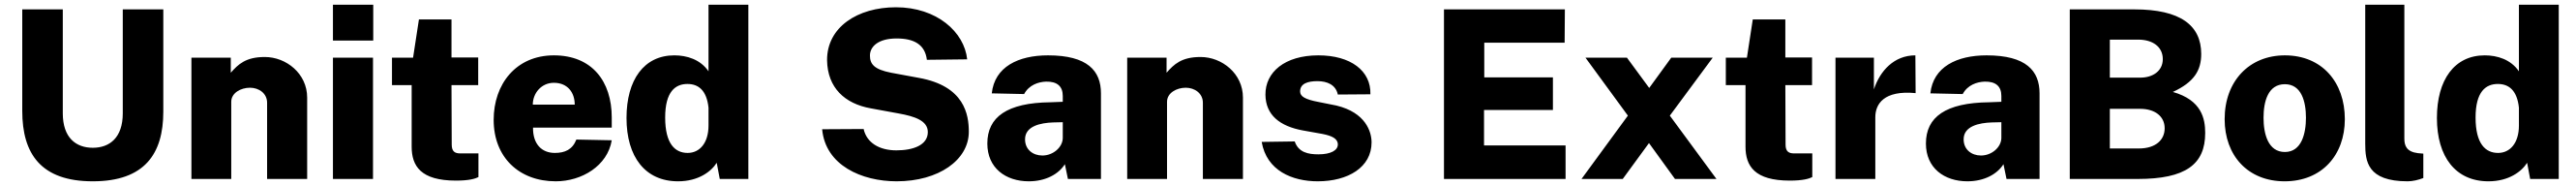

<svg xmlns="http://www.w3.org/2000/svg" viewBox="-20 -763 10993 793"><path d="M677 -287V-723H504V-280C504 -176 448 -133 376 -133C304 -133 248 -176 248 -280V-723H75V-290C75 -108 154 10 376 10C598 10 677 -108 677 -287Z M797 0H967V-329C967 -367 1008 -389 1047 -389C1085 -389 1120 -365 1120 -325V0H1291V-347C1291 -449 1202 -520 1110 -520C1028 -520 996 -488 965 -453V-517H797Z M1573 -743H1401V-590H1573ZM1572 -517H1401V0H1572Z M2021 -400V-518H1907V-680H1768L1743 -517H1653V-400H1737V-138C1737 -55 1776 7 1926 7C1982 7 2008 -1 2022 -8V-109H1944C1923 -109 1908 -116 1908 -146L1907 -400Z M2255 -219H2591V-262C2591 -416 2507 -527 2344 -527C2182 -527 2087 -404 2087 -252C2087 -93 2195 10 2352 10C2463 10 2573 -56 2591 -165L2440 -168C2423 -125 2391 -111 2348 -111C2292 -111 2254 -149 2255 -219ZM2254 -317C2254 -365 2290 -410 2344 -410C2403 -410 2433 -368 2433 -317Z M2874 10C2961 10 3016 -32 3039 -69L3052 0H3174V-743H3004V-459C2969 -510 2911 -527 2858 -527C2729 -527 2654 -423 2654 -260C2654 -94 2734 10 2874 10ZM2915 -111C2861 -111 2819 -150 2819 -262C2819 -373 2863 -405 2914 -405C2960 -405 2996 -379 3004 -304V-228C3004 -153 2966 -111 2915 -111Z M3807 10C3986 10 4115 -81 4115 -201C4115 -274 4097 -396 3902 -431L3783 -453C3712 -467 3693 -489 3693 -526C3693 -565 3729 -599 3807 -599C3880 -599 3928 -574 3936 -508L4108 -510C4096 -626 3979 -732 3804 -732C3640 -732 3509 -647 3510 -506C3512 -389 3585 -321 3697 -301L3817 -279C3883 -267 3940 -249 3940 -200C3940 -144 3877 -122 3806 -122C3732 -122 3679 -155 3666 -213L3489 -212C3503 -58 3658 10 3807 10Z M4371 10C4442 10 4498 -20 4525 -63L4538 0H4679V-365C4679 -461 4622 -527 4453 -527C4326 -527 4225 -478 4213 -365L4351 -362C4372 -401 4412 -414 4445 -415C4492 -416 4516 -395 4516 -354V-329L4464 -327C4278 -325 4194 -264 4194 -151C4194 -47 4272 10 4371 10ZM4429 -100C4389 -100 4355 -125 4355 -169C4355 -226 4422 -239 4474 -241L4516 -242V-174C4515 -135 4475 -100 4429 -100Z M4791 0H4961V-329C4961 -367 5002 -389 5041 -389C5079 -389 5114 -365 5114 -325V0H5285V-347C5285 -449 5196 -520 5104 -520C5022 -520 4990 -488 4959 -453V-517H4791Z M5604 10C5734 10 5834 -50 5834 -156C5834 -201 5809 -283 5684 -313L5609 -328C5550 -339 5529 -352 5529 -373C5529 -407 5562 -417 5603 -417C5644 -417 5681 -402 5690 -360L5829 -361C5832 -461 5745 -527 5607 -527C5463 -527 5380 -455 5381 -359C5382 -272 5443 -225 5540 -207L5624 -192C5665 -184 5690 -172 5690 -147C5690 -122 5660 -105 5607 -105C5564 -105 5522 -113 5506 -160L5365 -158C5386 -35 5496 10 5604 10Z M6143 0H6662V-143H6314V-294H6608V-433H6315V-581H6658L6659 -723H6143Z M7306 0 7107 -270 7290 -517H7113L7019 -388L6924 -517H6747L6928 -270L6730 0H6906L7018 -153L7129 0Z M7714 -400V-518H7600V-680H7461L7436 -517H7346V-400H7430V-138C7430 -55 7469 7 7619 7C7675 7 7701 -1 7715 -8V-109H7637C7616 -109 7601 -116 7601 -146L7600 -400Z M7814 0H7984V-263C7984 -319 8020 -379 8156 -366L8155 -527C8064 -527 8004 -461 7978 -382V-517H7814Z M8377 10C8448 10 8504 -20 8531 -63L8544 0H8685V-365C8685 -461 8628 -527 8459 -527C8332 -527 8231 -478 8219 -365L8357 -362C8378 -401 8418 -414 8451 -415C8498 -416 8522 -395 8522 -354V-329L8470 -327C8284 -325 8200 -264 8200 -151C8200 -47 8278 10 8377 10ZM8435 -100C8395 -100 8361 -125 8361 -169C8361 -226 8428 -239 8480 -241L8522 -242V-174C8521 -135 8481 -100 8435 -100Z M8814 0H9104C9308 0 9392 -62 9392 -196C9392 -257 9377 -336 9254 -371C9345 -413 9375 -463 9375 -533C9375 -655 9286 -723 9090 -723H8814ZM8985 -432V-594H9107C9167 -594 9211 -564 9211 -511C9211 -460 9168 -432 9115 -432ZM8985 -130V-299H9115C9176 -299 9219 -268 9219 -216C9219 -167 9181 -130 9109 -130Z M9731 10C9889 10 9988 -101 9988 -255C9988 -412 9891 -527 9732 -527C9580 -527 9475 -417 9475 -255C9475 -100 9574 10 9731 10ZM9732 -115C9660 -115 9641 -193 9641 -261C9641 -330 9660 -404 9732 -404C9803 -404 9822 -330 9822 -261C9822 -193 9803 -115 9732 -115Z M10256 10C10278 10 10302 4 10323 -4V-108L10300 -110C10252 -116 10242 -141 10242 -172V-743H10075V-151C10075 -75 10084 10 10256 10Z M10601 10C10688 10 10743 -32 10766 -69L10779 0H10901V-743H10731V-459C10696 -510 10638 -527 10585 -527C10456 -527 10381 -423 10381 -260C10381 -94 10461 10 10601 10ZM10642 -111C10588 -111 10546 -150 10546 -262C10546 -373 10590 -405 10641 -405C10687 -405 10723 -379 10731 -304V-228C10731 -153 10693 -111 10642 -111Z"/></svg>

Font: United Sans ExtraBold
Style: Regular
Weight: 800
Designer: Pablo Impallari, Rodrigo Fuenzalida (Modified by Dan O. Williams)
Version: Version 1.000;PS 001.000;hotconv 1.0.88;makeotf.lib2.5.64775